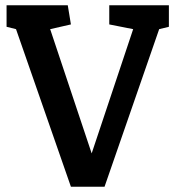

<svg xmlns="http://www.w3.org/2000/svg" viewBox="-20 -711 667 731"><path d="M250 0 41 -600 5 -609V-691H238L250 -618L171 -600L329 -127L487 -600L396 -618V-691H623V-609L586 -600L378 0Z"/></svg>

Font: Kreon SemiBold
Style: Regular
Weight: 600
Designer: Julia Petretta
Foundry: Julia Petretta and Eli Heuer
Version: Version 2.002